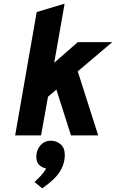

<svg xmlns="http://www.w3.org/2000/svg" viewBox="-20 -742 635 1052"><path d="M518 0H369L289 -251L243 -212L205 0H63L181 -676L334 -722L277 -398L406 -511H595L406 -351ZM169 255Q190 236 206 218.5Q222 201 233 181Q211 177 195 162Q179 147 179 117Q179 80 201.5 54.5Q224 29 258 29Q289 29 312 48.5Q335 68 335 107Q335 155 307.5 199Q280 243 211 290Z"/></svg>

Font: Overpass Heavy
Style: Italic
Weight: 900
Italic angle: -10°
Designer: Delve Withrington, Dave Bailey
Foundry: Delve Fonts
Version: Version 3.000;DELV;Overpass